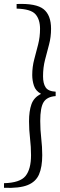

<svg xmlns="http://www.w3.org/2000/svg" viewBox="-32 -758 299 959"><path d="M183 -377Q183 -341 196 -321.5Q209 -302 246 -300V-278Q203 -275 186 -248Q169 -221 169 -154Q169 -110 174 -67Q179 -24 179 17Q179 76 163 113Q147 150 106 166.5Q65 183 -12 180V157Q68 155 95.5 121Q123 87 123 17Q123 -24 118 -67Q113 -110 113 -152Q113 -203 125 -237Q137 -271 171 -288L172 -289V-290Q146 -304 137.5 -330Q129 -356 129 -383Q129 -424 139 -461.5Q149 -499 158.5 -536Q168 -573 168 -614Q168 -661 145 -687Q122 -713 51 -715V-738Q149 -742 186 -712Q223 -682 223 -614Q223 -573 213 -535.5Q203 -498 193 -459.5Q183 -421 183 -377Z"/></svg>

Font: Bona Nova SC
Style: Italic
Weight: 400
Italic angle: -4°
Designer: Mateusz Machalski
Foundry: Capitalics
Version: Version 4.001; ttfautohint (v1.8.4.7-5d5b)